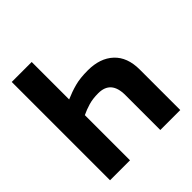

<svg xmlns="http://www.w3.org/2000/svg" viewBox="-193 -850 986 986"><g transform="rotate(-45 300.0 -357.0)"><path d="M45 -714V0H190V-328Q217 -341 247.5 -350Q278 -359 318 -359Q410 -359 410 -254V0H555V-294Q555 -384 503.5 -432Q452 -480 363 -480Q307 -480 268 -469.5Q229 -459 190 -442V-714Z"/></g></svg>

Font: Noto Sans Mono UI
Style: Bold
Weight: 700
Designer: Monotype Design team
Foundry: Monotype Imaging Inc.
Version: 1.000